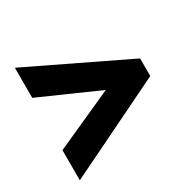

<svg xmlns="http://www.w3.org/2000/svg" viewBox="-116 -718 718 718"><g transform="rotate(-30 242.5 -359.0)"><path d="M33 -246 286 -360 33 -472V-602L456 -398V-322L33 -116Z"/></g></svg>

Font: Noto Sans Lao Looped ExtraCondensed ExtraBold
Style: Regular
Weight: 800
Width: 2
Designer: Mark Frömberg, Ben Mitchell
Foundry: The Fontpad Ltd
Version: Version 1.002; ttfautohint (v1.8.4.7-5d5b)